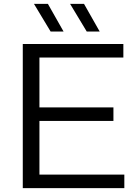

<svg xmlns="http://www.w3.org/2000/svg" viewBox="-20 -966 710 986"><path d="M97 0V-740H613.5V-670.5H182.5V-414.5H562.5V-345H182.5V-69.5H618.5V0ZM425.5 -804 340 -946H411.5L492 -804ZM240 -804 154.5 -946H226L306.5 -804Z"/></svg>

Font: Encode Sans Exp
Style: Regular
Weight: 400
Width: 7
Designer: Multiple Designers
Foundry: Impallari Type
Version: Version 3.002; ttfautohint (v1.8.3) -l 8 -r 50 -G 200 -x 14 